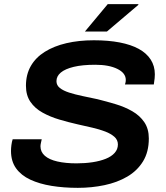

<svg xmlns="http://www.w3.org/2000/svg" viewBox="-20 -893 799 925"><path d="M355 12Q287 12 228.5 2.5Q170 -7 126 -27.5Q82 -48 57.5 -82Q33 -116 33 -166Q33 -179 35 -194.5Q37 -210 41 -222H181Q180 -216 177.5 -206Q175 -196 175 -188Q175 -161 196 -142.5Q217 -124 256.5 -115Q296 -106 349 -106Q390 -106 426 -111.5Q462 -117 489.5 -128Q517 -139 532.5 -156.5Q548 -174 548 -197Q548 -219 531 -234Q514 -249 486.5 -259.5Q459 -270 424.5 -278Q390 -286 354 -294Q310 -304 266 -317Q222 -330 185 -350.5Q148 -371 126.5 -402.5Q105 -434 105 -480Q105 -534 128.5 -575Q152 -616 196 -643.5Q240 -671 300 -685Q360 -699 432 -699Q502 -699 556.5 -688.5Q611 -678 648.5 -657.5Q686 -637 706 -606Q726 -575 726 -535Q726 -527 725 -515.5Q724 -504 721 -486H582Q585 -495 585.5 -500.5Q586 -506 586 -508Q586 -541 545.5 -561Q505 -581 439 -581Q377 -581 335.5 -571Q294 -561 273 -543.5Q252 -526 252 -502Q252 -482 268.5 -469Q285 -456 313 -447Q341 -438 376.5 -430.5Q412 -423 450 -415Q494 -404 537.5 -391Q581 -378 617.5 -357Q654 -336 675.5 -304Q697 -272 697 -226Q697 -161 669 -115.5Q641 -70 593 -42Q545 -14 483.5 -1Q422 12 355 12ZM389 -741 499 -873H646L647 -870L495 -741Z"/></svg>

Font: Archivo SemiExpanded SemiBold
Style: Italic
Weight: 600
Width: 6
Italic angle: -10°
Designer: Hector Gatti
Foundry: Omnibus-Type
Version: Version 2.001